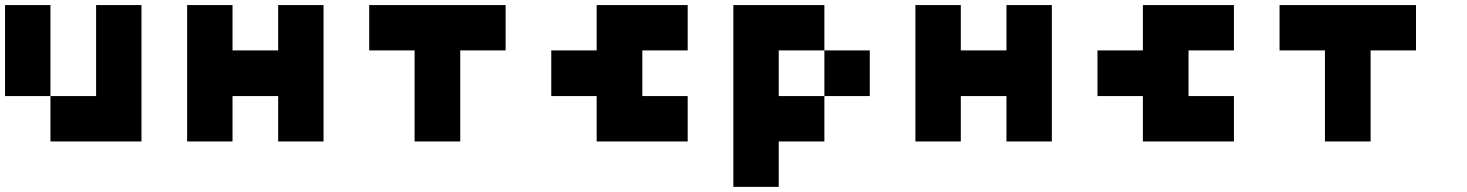

<svg xmlns="http://www.w3.org/2000/svg" viewBox="-20 -560 5806 760"><path d="M360.4 -179.7Q360.4 -299.8 360.4 -540Q419.9 -540 540 -540Q540 -360.4 540 0Q480.5 0 360.4 0Q299.8 0 179.7 0Q179.7 -59.6 179.7 -179.7Q240.2 -179.7 360.4 -179.7ZM0 -540Q59.6 -540 179.7 -540Q179.7 -419.9 179.7 -179.7Q120.1 -179.7 0 -179.7Q0 -299.8 0 -540Z M1081.1 -179.7Q1020.5 -179.7 900.4 -179.7Q900.4 -120.1 900.4 0Q840.8 0 720.7 0Q720.7 -179.7 720.7 -540Q780.3 -540 900.4 -540Q900.4 -480.5 900.4 -360.4Q960.9 -360.4 1081.1 -360.4Q1081.1 -419.9 1081.1 -540Q1140.6 -540 1260.7 -540Q1260.7 -360.4 1260.7 0Q1201.2 0 1081.1 0Q1081.1 -59.6 1081.1 -179.7Z M1801.8 -360.4Q1801.8 -240.2 1801.8 0Q1741.2 0 1621.1 0Q1621.1 -120.1 1621.1 -360.4Q1561.5 -360.4 1441.4 -360.4Q1441.4 -419.9 1441.4 -540Q1621.1 -540 1981.4 -540Q1981.4 -480.5 1981.4 -360.4Q1921.9 -360.4 1801.8 -360.4Z M2341.8 -179.7Q2282.2 -179.7 2162.1 -179.7Q2162.1 -240.2 2162.1 -360.4Q2221.7 -360.4 2341.8 -360.4Q2341.8 -419.9 2341.8 -540Q2461.9 -540 2702.1 -540Q2702.1 -480.5 2702.1 -360.4Q2642.6 -360.4 2522.5 -360.4Q2522.5 -299.8 2522.5 -179.7Q2582 -179.7 2702.1 -179.7Q2702.1 -120.1 2702.1 0Q2582 0 2341.8 0Q2341.8 -59.6 2341.8 -179.7Z M3062.5 0Q3062.5 59.6 3062.5 179.7Q3002.9 179.7 2882.8 179.7Q2882.8 -59.6 2882.8 -540Q2942.4 -540 3062.5 -540Q3123 -540 3243.2 -540Q3243.2 -480.5 3243.2 -360.4Q3182.6 -360.4 3062.5 -360.4Q3062.5 -299.8 3062.5 -179.7Q3123 -179.7 3243.2 -179.7Q3243.2 -120.1 3243.2 0Q3182.6 0 3062.5 0ZM3243.2 -360.4Q3302.7 -360.4 3422.9 -360.4Q3422.9 -299.8 3422.9 -179.7Q3363.3 -179.7 3243.2 -179.7Q3243.2 -240.2 3243.2 -360.4Z M3963.9 -179.7Q3903.3 -179.7 3783.2 -179.7Q3783.2 -120.1 3783.2 0Q3723.6 0 3603.5 0Q3603.5 -179.7 3603.5 -540Q3663.1 -540 3783.2 -540Q3783.2 -480.5 3783.2 -360.4Q3843.8 -360.4 3963.9 -360.4Q3963.9 -419.9 3963.9 -540Q4023.4 -540 4143.6 -540Q4143.6 -360.4 4143.6 0Q4084 0 3963.9 0Q3963.9 -59.6 3963.9 -179.7Z M4503.9 -179.7Q4444.3 -179.7 4324.2 -179.7Q4324.2 -240.2 4324.2 -360.4Q4383.8 -360.4 4503.9 -360.4Q4503.9 -419.9 4503.9 -540Q4624 -540 4864.3 -540Q4864.3 -480.5 4864.3 -360.4Q4804.7 -360.4 4684.6 -360.4Q4684.6 -299.8 4684.6 -179.7Q4744.1 -179.7 4864.3 -179.7Q4864.3 -120.1 4864.3 0Q4744.1 0 4503.9 0Q4503.9 -59.6 4503.9 -179.7Z M5405.3 -360.4Q5405.3 -240.2 5405.3 0Q5344.7 0 5224.6 0Q5224.6 -120.1 5224.6 -360.4Q5165 -360.4 5044.9 -360.4Q5044.9 -419.9 5044.9 -540Q5224.6 -540 5585 -540Q5585 -480.5 5585 -360.4Q5525.4 -360.4 5405.3 -360.4Z"/></svg>

Font: Pixelfont
Style: 5 px
Weight: 400
Designer: Eugene Lysy
Version: Version 1.0.2 (beta)